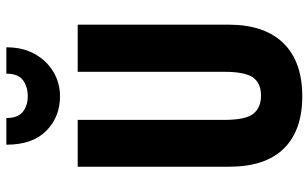

<svg xmlns="http://www.w3.org/2000/svg" viewBox="-208 -776 994 619"><g transform="rotate(-90 289.5 -467.0)"><path d="M519 -228Q519 -112 459.5 -51Q400 10 288 10Q178 10 119.5 -49.5Q61 -109 61 -226V-714H212V-241Q212 -172 232 -147.5Q252 -123 290 -123Q330 -123 348.5 -148.5Q367 -174 367 -242V-714H519ZM446 -944Q446 -891 424.5 -852.5Q403 -814 367 -792.5Q331 -771 288 -771Q222 -771 177 -815Q132 -859 132 -944H218Q218 -907 238 -891Q258 -875 288 -875Q319 -875 340 -890.5Q361 -906 361 -944Z"/></g></svg>

Font: Noto Sans Gurmukhi ExtraCondensed ExtraBold
Style: Regular
Weight: 800
Width: 2
Designer: Jelle Bosma - Monotype Design Team
Foundry: Monotype Imaging Inc.
Version: Version 2.004; ttfautohint (v1.8.4.7-5d5b)